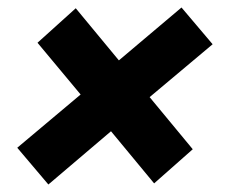

<svg xmlns="http://www.w3.org/2000/svg" viewBox="-20 -520 613 512"><path d="M109 -28 26 -126 195 -268 80 -406 182 -498 297 -359 464 -500 547 -402 379 -261 494 -122 391 -31 276 -170Z"/></svg>

Font: Archivo Condensed Black
Style: Italic
Weight: 900
Width: 3
Italic angle: -10°
Designer: Hector Gatti
Foundry: Omnibus-Type
Version: Version 2.001